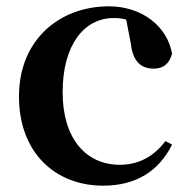

<svg xmlns="http://www.w3.org/2000/svg" viewBox="-20 -571 602 607"><path d="M394 -431C400 -375 428 -354 466 -354C496 -354 515 -369 524 -401C509 -487 430 -551 324 -551C170 -551 40 -447 40 -266C40 -88 155 16 306 16C411 16 483 -31 524 -114L503 -125C467 -77 419 -50 359 -50C251 -50 178 -134 178 -279C178 -428 245 -514 340 -514C353 -514 366 -513 379 -509Z"/></svg>

Font: Source Han Serif
Style: Bold
Weight: 700
Designer: Ryoko NISHIZUKA 西塚涼子 (kana & ideographs); Frank Grießhammer (Latin, Greek & Cyrillic); Wenlong ZHANG 张文龙 (bopomofo); San
Foundry: Adobe Systems Incorporated
Version: Version 1.001;PS 1.001;hotconv 16.6.54;makeotf.lib2.5.65590